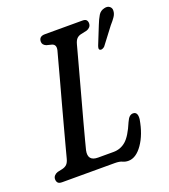

<svg xmlns="http://www.w3.org/2000/svg" viewBox="-135 -818 814 927"><g transform="rotate(-20 272.5 -354.0)"><path d="M299.5 0H30Q13.5 0 7.8 -7Q2 -14 2 -25Q2 -35.5 8.8 -43Q15.5 -50.5 26 -54L51.5 -59.5Q66.5 -63 75.5 -72Q84.5 -81 89.5 -101Q94 -118.5 104.5 -157.8Q115 -197 129 -249.2Q143 -301.5 158.2 -357.5Q173.5 -413.5 187.5 -464.8Q201.5 -516 211.5 -553.8Q221.5 -591.5 225.5 -605.5Q232.5 -634 211 -641L183.5 -648Q164.5 -656 164.5 -672.5Q164.5 -700 195.5 -700H388.5Q403 -700 408.5 -693.5Q414 -687 414 -676.5Q414 -665.5 407.2 -658Q400.5 -650.5 391 -647.5L359 -640.5Q346 -637.5 337.5 -628.8Q329 -620 324 -601Q319 -582 308 -541.8Q297 -501.5 283 -449.8Q269 -398 254 -343Q239 -288 225.5 -238.5Q212 -189 202.8 -153.2Q193.5 -117.5 190.5 -105.5Q179.5 -52.5 233 -52.5H312.5Q348.5 -52.5 375.8 -75.8Q403 -99 430 -163.5Q438 -181.5 446.2 -188.5Q454.5 -195.5 464 -195.5Q489 -195.5 485 -158Q472.5 -83.5 439 -35.5Q405.5 12.5 366 12.5Q350 12.5 337 6.2Q324 0 299.5 0ZM455.5 -653Q466 -680 476.8 -697.8Q487.5 -715.5 508.5 -720Q525 -724 535.5 -715.8Q546 -707.5 545 -693.5Q544.5 -678.5 535 -664.2Q525.5 -650 509 -631.5L444 -546Q439 -541 432.2 -538.5Q425.5 -536 421 -538Q415 -540.5 415.2 -547Q415.5 -553.5 418.5 -561Z"/></g></svg>

Font: Fraunces 144pt SuperSoft
Style: Italic
Weight: 400
Italic angle: -16°
Version: Version 1.000;[b76b70a41]